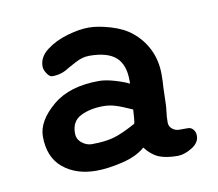

<svg xmlns="http://www.w3.org/2000/svg" viewBox="-47 -690 460 406"><g transform="rotate(-10 183.5 -486.5)"><path d="M305 -337Q280 -337 264.5 -343.5Q249 -350 236 -367Q218 -351 186.5 -343.5Q155 -336 130 -336Q87 -336 59 -359Q31 -382 31 -427Q31 -460 69 -492Q105 -522 168 -522Q182 -522 201 -516.5Q220 -511 232 -505V-512Q232 -546 214 -562Q196 -578 157 -578Q142 -578 126.5 -569.5Q111 -561 109 -560Q93 -549 73 -549Q67 -549 61.5 -557.5Q56 -566 56 -573Q56 -593 75 -607.5Q94 -622 120 -629.5Q146 -637 166 -637Q186 -637 213 -629Q240 -621 257 -607Q278 -590 289.5 -566Q301 -542 301 -513Q301 -495 300 -486L299 -454Q299 -444 297.5 -433.5Q296 -423 296 -410Q296 -402 302.5 -396.5Q309 -391 317 -391H336Q343 -391 347.5 -385.5Q352 -380 352 -372Q352 -357 335.5 -347Q319 -337 305 -337ZM226 -420Q228 -428 229 -450Q207 -460 194 -464Q181 -468 168 -468Q140 -468 119.5 -458Q99 -448 99 -422Q99 -409 109 -401Q119 -393 130 -393Q159 -393 178 -398.5Q197 -404 226 -420Z"/></g></svg>

Font: Itim
Style: Regular
Weight: 400
Designer: Suppakit Chalermlarp
Version: Version 1.002g